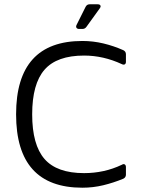

<svg xmlns="http://www.w3.org/2000/svg" viewBox="-20 -867 662 895"><path d="M364 8Q55 8 55 -334Q55 -676 364 -676Q414 -676 462 -664.5Q510 -653 555 -633Q567 -627 567 -614V-579Q567 -570 561.5 -567Q556 -564 548 -568Q462 -608 372 -608Q245 -608 187.5 -542Q130 -476 130 -334Q130 -192 187.5 -126Q245 -60 372 -60Q418 -60 462 -69.5Q506 -79 548 -99Q556 -104 561.5 -100.5Q567 -97 567 -88V-53Q567 -40 555 -34Q509 -15 461.5 -3.5Q414 8 364 8ZM349 -732Q340 -732 336.5 -737.5Q333 -743 337 -751L379 -835Q385 -847 398 -847H435Q445 -847 448 -841.5Q451 -836 445 -828L383 -742Q376 -732 364 -732Z"/></svg>

Font: Pitagon Sans
Style: Regular
Weight: 400
Designer: Travis Tran
Foundry: Pitagon
Version: Version 1.001; ttfautohint (v1.8.4.7-5d5b);gftools[0.9.26]